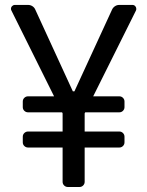

<svg xmlns="http://www.w3.org/2000/svg" viewBox="-20 -747 588 767"><path d="M230.1 -20.6V-157.7H92Q83.5 -157.7 77.2 -163.7Q71 -169.7 71 -178.3V-201Q71 -209.5 77.2 -215.6Q83.5 -221.6 92 -221.6H230.1V-294L228 -298.3H92Q83.5 -298.3 77.2 -304.3Q71 -310.4 71 -318.9V-341.6Q71 -350.1 77.2 -356.2Q83.5 -362.2 92 -362.2H196L25.6 -704.9Q23.8 -708.5 23.8 -711.6Q23.8 -718 28.4 -722.7Q33 -727.3 39.4 -727.3H92.3Q101.6 -727.3 109.4 -722.3Q117.2 -717.3 120.7 -709.2L271 -382.1H277.3L427.9 -709.2Q431.8 -717.3 439.5 -722.3Q447.1 -727.3 456.3 -727.3H509.2Q515.6 -727.3 520.1 -722.7Q524.5 -718 524.5 -711.6Q524.5 -707.7 523.1 -704.9L352.3 -362.2H456.7Q465.2 -362.2 471.2 -356.2Q477.3 -350.1 477.3 -341.6V-318.9Q477.3 -310.4 471.2 -304.3Q465.2 -298.3 456.7 -298.3H320.3L318.2 -294V-221.6H456.7Q465.2 -221.6 471.2 -215.6Q477.3 -209.5 477.3 -201V-178.3Q477.3 -169.7 471.2 -163.7Q465.2 -157.7 456.7 -157.7H318.2V-20.6Q318.2 -12.1 312.1 -6Q306.1 0 297.6 0H251.1Q242.5 0 236.3 -6Q230.1 -12.1 230.1 -20.6Z"/></svg>

Font: DeltaSans
Style: Regular
Weight: 400
Designer: Rasmus Andersson
Foundry: rsms
Version: Version 3.012